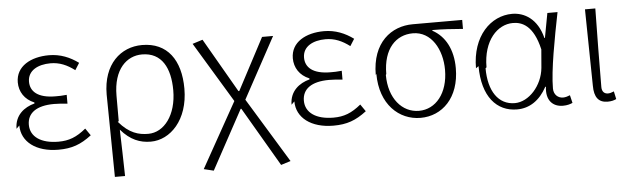

<svg xmlns="http://www.w3.org/2000/svg" viewBox="-48 -722 3704 1128"><g transform="rotate(-5 1803.5 -158.5)"><path d="M57 -137C57 -40 143 25 274 25C353 25 406 6 470 -43L441 -85C385 -39 340 -22 278 -22C176 -22 113 -65 113 -136C113 -205 167 -245 271 -245C296 -245 319 -243 350 -240V-292C322 -289 305 -289 284 -289C179 -289 136 -331 136 -388C136 -454 197 -485 271 -485C324 -485 368 -466 413 -432L439 -473C390 -509 333 -533 266 -533C159 -533 70 -485 70 -390C70 -335 100 -287 157 -264V-258C96 -242 39 -199 39 -119Z M590 213H650C648 109 646 43 643 -61C698 3 755 25 819 25C933 25 1042 -83 1042 -268C1042 -437 965 -545 816 -545C691 -545 584 -453 584 -273ZM641 -111V-261C641 -419 722 -490 811 -490C928 -490 976 -395 976 -264C976 -118 901 -22 808 -22C752 -22 696 -36 635 -108Z M1114 213 1172 227 1361 -121H1365L1569 228L1626 210L1393 -172L1588 -531H1523L1362 -226H1357L1173 -545L1113 -526L1328 -170Z M1679 -137C1679 -40 1765 25 1896 25C1975 25 2028 6 2092 -43L2063 -85C2007 -39 1962 -22 1900 -22C1798 -22 1735 -65 1735 -136C1735 -205 1789 -245 1893 -245C1918 -245 1941 -243 1972 -240V-292C1944 -289 1927 -289 1906 -289C1801 -289 1758 -331 1758 -388C1758 -454 1819 -485 1893 -485C1946 -485 1990 -466 2035 -432L2061 -473C2012 -509 1955 -533 1888 -533C1781 -533 1692 -485 1692 -390C1692 -335 1722 -287 1779 -264V-258C1718 -242 1661 -199 1661 -119Z M2173 -256C2173 -76 2283 24 2410 24C2537 24 2641 -74 2641 -249C2641 -360 2597 -440 2523 -480V-484C2585 -484 2640 -480 2703 -475V-528H2411C2285 -528 2169 -442 2169 -250ZM2231 -250C2231 -400 2308 -475 2407 -475C2516 -475 2577 -365 2577 -245C2577 -107 2503 -18 2404 -18C2305 -18 2228 -106 2228 -245Z M2775 -249C2775 -69 2859 24 2979 24C3052 24 3113 -16 3155 -94H3159C3148 -14 3190 26 3249 26C3275 26 3293 20 3306 14L3295 -32C3283 -27 3268 -22 3254 -22C3224 -22 3199 -44 3199 -80C3199 -188 3235 -375 3265 -525H3205L3178 -380H3175C3146 -496 3069 -538 2998 -538C2872 -538 2759 -428 2759 -238ZM2821 -238C2821 -397 2907 -484 2998 -484C3051 -484 3118 -459 3151 -315L3142 -207C3132 -102 3051 -14 2969 -14C2872 -14 2815 -98 2815 -233Z M3434 -76C3434 -8 3459 25 3513 25C3536 25 3552 20 3564 14L3554 -32C3540 -26 3530 -23 3519 -23C3498 -23 3483 -36 3483 -64C3483 -213 3486 -370 3488 -527H3427Z"/></g></svg>

Font: GenEiGothic-pro-Light
Style: Regular
Weight: 300
Designer: Ryoko NISHIZUKA (kana & ideographs); Paul D. Hunt (Latin, Greek & Cyrillic); Wenlong ZHANG (bopomofo); Sandoll Communica
Foundry: Adobe Systems Incorporated; o_tamon
Version: Version 1.000.140830